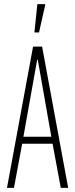

<svg xmlns="http://www.w3.org/2000/svg" viewBox="-20 -915 367 935"><path d="M14 0 141 -688H185L312 0H276L236 -215H88L48 0ZM94 -249H230L164 -624H161ZM148 -757V-762L162 -895H200V-890L170 -757Z"/></svg>

Font: Saira Ultra Condensed Thin
Style: Regular
Weight: 100
Width: 1
Designer: Hector Gatti with collaboration of the Omnibus-Type team
Foundry: Omnibus-Type
Version: Version 1.001; ttfautohint (v1.8)